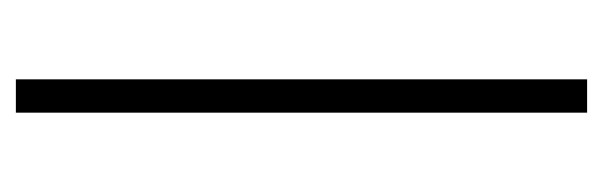

<svg xmlns="http://www.w3.org/2000/svg" viewBox="-279 -481 760 242"><g transform="rotate(-90 101.0 -360.0)"><path d="M80 0V-720H122V0Z"/></g></svg>

Font: Hauora
Style: Regular
Weight: 400
Designer: Wayne Shih
Foundry: WCYS
Version: Version 1.001